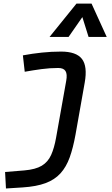

<svg xmlns="http://www.w3.org/2000/svg" viewBox="-20 -815 626 1069"><path d="M13.2 234.4 8.3 142.6 115.7 133.8Q178.2 128.4 212.6 107.7Q247.1 86.9 264.6 47.9Q282.2 8.8 292.5 -49.8L348.6 -364.7Q355.5 -402.3 344.7 -419.4Q334 -436.5 304.2 -436.5Q257.8 -436.5 210.9 -430.2Q164.1 -423.8 117.7 -415.5L107.4 -506.8Q159.7 -516.6 213.1 -522.2Q266.6 -527.8 319.8 -527.8Q404.8 -527.8 436.3 -486.8Q467.8 -445.8 451.7 -355L400.4 -65.4Q387.2 7.8 368.2 61Q349.1 114.3 316.9 149.9Q284.7 185.5 233.6 204.6Q182.6 223.6 106 228.5ZM489.7 -794.9 574.2 -609.4H473.1L435.5 -729.5H445.3L361.8 -609.4H255.9L405.8 -794.9Z"/></svg>

Font: Cascadia Code PL
Style: Italic
Weight: 400
Italic angle: -10°
Monospace: yes
Designer: Aaron Bell
Foundry: Saja Typeworks
Version: Version 2404.023